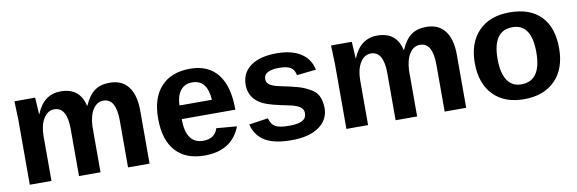

<svg xmlns="http://www.w3.org/2000/svg" viewBox="-44 -862 3589 1195"><g transform="rotate(-10 1750.5 -264.5)"><path d="M517 0H381V-296Q381 -436 301 -436Q259 -436 233 -393.5Q207 -351 207 -283V0H70V-410Q70 -416 66 -528H197Q198 -519 200 -478Q203 -437 203 -423H205Q252 -539 359 -539Q480 -539 506 -423H509Q536 -485 573.5 -512Q611 -539 669 -539Q746 -539 786.5 -486.5Q827 -434 827 -335V0H691V-296Q691 -436 611 -436Q571 -436 545.5 -397Q520 -358 517 -290Z M1175 10Q1055 10 991.5 -61Q928 -132 928 -267Q928 -397 993 -467.5Q1058 -538 1177 -538Q1291 -538 1351 -462.5Q1411 -387 1411 -242V-238H1072Q1072 -82 1182 -82Q1255 -82 1274 -145L1403 -134Q1347 10 1175 10ZM1175 -452Q1128 -452 1101.5 -418.5Q1075 -385 1073 -324H1278Q1270 -452 1175 -452Z M1960 -154Q1960 -78 1897.5 -34Q1835 10 1724 10Q1616 10 1557.5 -24.5Q1499 -59 1480 -132L1601 -150Q1611 -111 1636.5 -96Q1662 -81 1724 -81Q1781 -81 1807.5 -95.5Q1834 -110 1834 -142Q1834 -167 1812.5 -182Q1791 -197 1741 -207Q1627 -229 1584 -250Q1501 -292 1501 -378Q1501 -454 1559.5 -496.5Q1618 -539 1725 -539Q1819 -539 1876.5 -502Q1934 -465 1948 -396L1826 -383Q1820 -417 1797 -432Q1774 -447 1725 -447Q1627 -447 1627 -393Q1627 -370 1646 -356.5Q1665 -343 1709 -334Q1782 -319 1820.5 -308Q1859 -297 1894.5 -277Q1930 -257 1944 -228Q1958 -199 1960 -154Z M2518 0H2382V-296Q2382 -436 2302 -436Q2260 -436 2234 -393.5Q2208 -351 2208 -283V0H2071V-410Q2071 -416 2067 -528H2198Q2199 -519 2201 -478Q2204 -437 2204 -423H2206Q2253 -539 2360 -539Q2481 -539 2507 -423H2510Q2537 -485 2574.5 -512Q2612 -539 2670 -539Q2747 -539 2787.5 -486.5Q2828 -434 2828 -335V0H2692V-296Q2692 -436 2612 -436Q2572 -436 2546.5 -397Q2521 -358 2518 -290Z M3462 -265Q3462 -136 3390.5 -63Q3319 10 3193 10Q3069 10 2999 -63Q2929 -136 2929 -265Q2929 -392 2999.5 -465Q3070 -538 3196 -538Q3325 -538 3393.5 -467.5Q3462 -397 3462 -265ZM3318 -265Q3318 -444 3198 -444Q3073 -444 3073 -265Q3073 -176 3103.5 -130Q3134 -84 3192 -84Q3318 -84 3318 -265Z"/></g></svg>

Font: Libra Sans
Style: Bold
Weight: 700
Foundry: Context Ltd
Version: Version 1.000